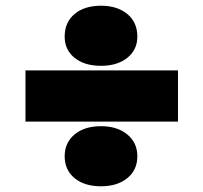

<svg xmlns="http://www.w3.org/2000/svg" viewBox="-20 -676 710 671"><path d="M333 -25Q275 -25 240.5 -53.5Q206 -82 206 -130Q206 -177 240.5 -206Q275 -235 333 -235Q390 -235 425 -206Q460 -177 460 -130Q460 -82 425 -53.5Q390 -25 333 -25ZM333 -446Q275 -446 240.5 -474Q206 -502 206 -548Q206 -598 240.5 -627Q275 -656 333 -656Q390 -656 425 -627Q460 -598 460 -548Q460 -502 425 -474Q390 -446 333 -446ZM602 -251H69V-430H602Z"/></svg>

Font: Gabarito Black
Style: Regular
Weight: 900
Designer: Leandro Assis / Alvaro Franca / Felipe Casaprima
Foundry: Naipe Foundry
Version: Version 1.000